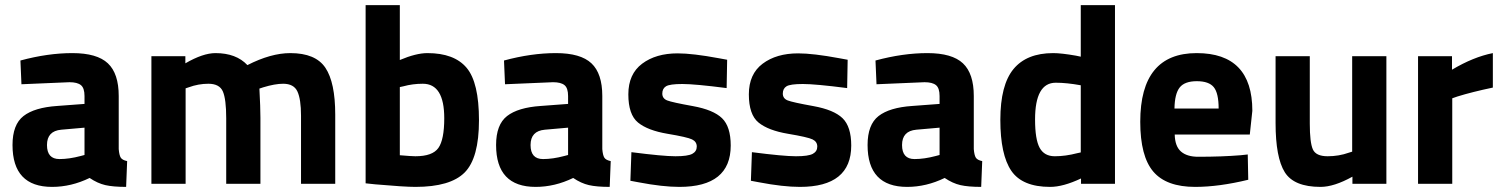

<svg xmlns="http://www.w3.org/2000/svg" viewBox="-20 -720 5884 752"><path d="M445 -344V-136Q447 -112 453 -102.5Q459 -93 478 -89L474 12Q423 12 392.5 5Q362 -2 331 -23Q259 12 184 12Q29 12 29 -152Q29 -232 72 -265.5Q115 -299 204 -305L311 -313V-344Q311 -375 297 -386.5Q283 -398 252 -398L64 -390L60 -483Q167 -512 263.5 -512Q360 -512 402.5 -472Q445 -432 445 -344ZM220 -212Q164 -207 164 -152Q164 -97 213 -97Q251 -97 296 -109L311 -113V-220Z M707 0H573V-500H706V-472Q775 -512 824 -512Q905 -512 949 -465Q1041 -512 1117 -512Q1216 -512 1254.5 -454.5Q1293 -397 1293 -271V0H1159V-267Q1159 -331 1145 -361.5Q1131 -392 1089 -392Q1057 -392 1011 -378L996 -373Q1000 -298 1000 -259V0H866V-257Q866 -331 853 -361.5Q840 -392 796 -392Q757 -392 719 -378L707 -374Z M1654 -512Q1759 -512 1807.5 -454.5Q1856 -397 1856 -249Q1856 -101 1800 -44.5Q1744 12 1607 12Q1564 12 1450 2L1412 -2V-700H1546V-485Q1610 -512 1654 -512ZM1607 -108Q1674 -108 1697 -140.5Q1720 -173 1720 -257Q1720 -392 1636 -392Q1596 -392 1560 -382L1546 -379V-112Q1592 -108 1607 -108Z M2339 -344V-136Q2341 -112 2347 -102.5Q2353 -93 2372 -89L2368 12Q2317 12 2286.5 5Q2256 -2 2225 -23Q2153 12 2078 12Q1923 12 1923 -152Q1923 -232 1966 -265.5Q2009 -299 2098 -305L2205 -313V-344Q2205 -375 2191 -386.5Q2177 -398 2146 -398L1958 -390L1954 -483Q2061 -512 2157.5 -512Q2254 -512 2296.5 -472Q2339 -432 2339 -344ZM2114 -212Q2058 -207 2058 -152Q2058 -97 2107 -97Q2145 -97 2190 -109L2205 -113V-220Z M2826 -375Q2702 -391 2652.5 -391Q2603 -391 2588.5 -382Q2574 -373 2574 -353.5Q2574 -334 2593.5 -326.5Q2613 -319 2693.5 -304.5Q2774 -290 2808 -257Q2842 -224 2842 -150Q2842 12 2641 12Q2575 12 2481 -6L2449 -12L2453 -124Q2577 -108 2625.5 -108Q2674 -108 2691.5 -117.5Q2709 -127 2709 -146Q2709 -165 2690.5 -174Q2672 -183 2594.5 -196Q2517 -209 2479 -240Q2441 -271 2441 -350.5Q2441 -430 2495 -470.5Q2549 -511 2634 -511Q2693 -511 2795 -492L2828 -486Z M3298 -375Q3174 -391 3124.5 -391Q3075 -391 3060.5 -382Q3046 -373 3046 -353.5Q3046 -334 3065.5 -326.5Q3085 -319 3165.5 -304.5Q3246 -290 3280 -257Q3314 -224 3314 -150Q3314 12 3113 12Q3047 12 2953 -6L2921 -12L2925 -124Q3049 -108 3097.5 -108Q3146 -108 3163.5 -117.5Q3181 -127 3181 -146Q3181 -165 3162.5 -174Q3144 -183 3066.5 -196Q2989 -209 2951 -240Q2913 -271 2913 -350.5Q2913 -430 2967 -470.5Q3021 -511 3106 -511Q3165 -511 3267 -492L3300 -486Z M3794 -344V-136Q3796 -112 3802 -102.5Q3808 -93 3827 -89L3823 12Q3772 12 3741.5 5Q3711 -2 3680 -23Q3608 12 3533 12Q3378 12 3378 -152Q3378 -232 3421 -265.5Q3464 -299 3553 -305L3660 -313V-344Q3660 -375 3646 -386.5Q3632 -398 3601 -398L3413 -390L3409 -483Q3516 -512 3612.5 -512Q3709 -512 3751.5 -472Q3794 -432 3794 -344ZM3569 -212Q3513 -207 3513 -152Q3513 -97 3562 -97Q3600 -97 3645 -109L3660 -113V-220Z M4347 -700V0H4214V-21Q4144 12 4093 12Q3984 12 3941 -51Q3898 -114 3898 -250.5Q3898 -387 3949.5 -449.5Q4001 -512 4105 -512Q4137 -512 4194 -502L4213 -498V-700ZM4199 -120 4213 -123V-386Q4158 -396 4115 -396Q4034 -396 4034 -252Q4034 -174 4052 -141Q4070 -108 4111.5 -108Q4153 -108 4199 -120Z M4673 -106Q4766 -106 4839 -112L4867 -115L4869 -16Q4754 12 4661 12Q4548 12 4497 -48Q4446 -108 4446 -243Q4446 -512 4667 -512Q4885 -512 4885 -286L4875 -193H4581Q4582 -147 4605.5 -126.5Q4629 -106 4673 -106ZM4753 -295Q4753 -355 4734 -378.5Q4715 -402 4667.5 -402Q4620 -402 4600.5 -377.5Q4581 -353 4580 -295Z M5276 -500H5410V0H5277V-28Q5205 12 5152 12Q5048 12 5012 -45.5Q4976 -103 4976 -238V-500H5110V-236Q5110 -162 5122 -135Q5134 -108 5180 -108Q5224 -108 5263 -122L5276 -126Z M5534 0V-500H5667V-447Q5751 -497 5827 -512V-377Q5746 -360 5688 -342L5668 -335V0Z"/></svg>

Font: Titillium Web
Style: Bold
Weight: 700
Version: Version 1.001;PS 57.000;hotconv 1.0.70;makeotf.lib2.5.55311